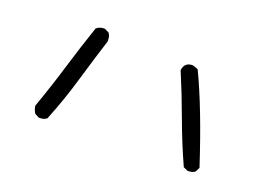

<svg xmlns="http://www.w3.org/2000/svg" viewBox="-73 -686 1146 818"><g transform="rotate(20 500.0 -277.0)"><path d="M154 -51H148L129 -61Q119 -76 117 -94Q152 -192 182.5 -293Q213 -394 246 -491Q261 -503 279 -503H284L304 -493Q313 -480 313 -463V-456Q282 -358 252.5 -257.5Q223 -157 184 -61Q172 -51 154 -51ZM827 -55H820L801 -64Q758 -159 722.5 -256Q687 -353 647 -448Q652 -485 688 -485Q693 -485 714 -476Q786 -326 865 -84L855 -64Q844 -55 827 -55Z"/></g></svg>

Font: Xiaolai Mono SC
Style: Regular
Weight: 400
Monospace: yes
Designer: LXGW / Nozomi Seto
Version: Version 3.113;September 30, 2024